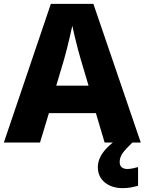

<svg xmlns="http://www.w3.org/2000/svg" viewBox="-20 -737 748 993"><path d="M521 0 476 -152H233L187 0H0L243 -717H463L708 0ZM397 -432Q392 -448 383.5 -480.5Q375 -513 366.5 -548Q358 -583 354 -604Q349 -581 341.5 -548.5Q334 -516 326 -484.5Q318 -453 312 -432L271 -294H438ZM599 101Q599 120 610 128.5Q621 137 639 137Q652 137 668.5 133.5Q685 130 694 127V224Q679 228 659.5 232Q640 236 614 236Q558 236 522 206.5Q486 177 486 127Q486 103 497 78.5Q508 54 532 29Q556 4 595 -23L665 0Q631 32 615 54Q599 76 599 101Z"/></svg>

Font: Noto Sans Khmer ExtraBold
Style: Regular
Weight: 800
Version: Version 2.003